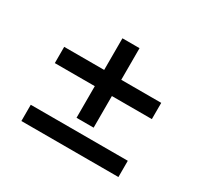

<svg xmlns="http://www.w3.org/2000/svg" viewBox="-112 -726 813 778"><g transform="rotate(30 295.0 -336.5)"><path d="M255 -212V-360H68V-436H255V-584H335V-436H522V-360H335V-212ZM68 -89V-165H522V-89Z"/></g></svg>

Font: HostGroteskRegular
Style: Regular
Weight: 400
Designer: Doukan Karapınar based on Poppins by Indian Type Foundry, Jonny Pinhorn
Foundry: Element Type
Version: Version 1.001; ttfautohint (v1.8.4.7-5d5b)